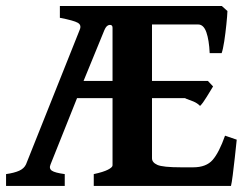

<svg xmlns="http://www.w3.org/2000/svg" viewBox="-20 -614 821 634"><path d="M761.7 -152.8Q758.8 -126 755.4 -93.8Q752 -61.5 748.5 -35.4Q745.1 -9.3 742.7 0H289.6V-39.1Q321.3 -45.9 336.4 -53.7Q351.6 -61.5 351.6 -67.9V-290H234.4L147 -71.3Q141.1 -57.6 151.1 -50.5Q161.1 -43.5 193.8 -39.1V0H0V-39.1Q27.3 -43 43.5 -50.3Q59.6 -57.6 65.9 -71.3L243.2 -515.6Q250 -531.2 236.8 -538.8Q223.6 -546.4 177.7 -555.2V-594.2H424.8H502.9H712.4L731 -577.6Q730.5 -562 727.5 -533.4Q724.6 -504.9 720.5 -477.8Q716.3 -450.7 711.9 -438.5H672.4Q670.4 -481.9 661.4 -507.6Q652.3 -533.2 634.3 -533.2H481.9V-346.7H666.5L683.6 -328.6Q675.8 -315.9 662.6 -294.2Q649.4 -272.5 640.6 -264.2Q631.8 -273.4 618.2 -279.1Q604.5 -284.7 596.2 -287.4Q587.9 -290 594.7 -290H481.9V-91.3Q481.9 -77.6 499.5 -69.6Q517.1 -61.5 578.6 -61.5H617.7Q661.1 -61.5 682.4 -86.2Q703.6 -110.8 723.1 -166ZM351.6 -522.5Q351.6 -532.7 341.6 -531.7Q331.5 -530.8 324.7 -514.6L255.9 -346.7H351.6Z"/></svg>

Font: Namdhinggo ExtraBold
Style: Regular
Weight: 800
Designer: Victor Gaultney
Foundry: SIL International
Version: Version 3.001